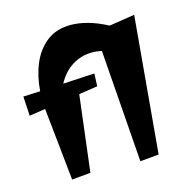

<svg xmlns="http://www.w3.org/2000/svg" viewBox="-111 -858 967 981"><g transform="rotate(-15 372.5 -367.5)"><path d="M151 15 111 -369 26 -356 20 -459 110 -463Q115 -539 142 -604.5Q169 -670 220 -710Q271 -750 348 -750Q389 -750 437 -737Q485 -724 540 -695L675 -716L611 6L512 15L468 -580Q443 -586 417 -586Q359 -586 311.5 -556Q264 -526 234 -470L401 -479L398 -412L299 -397L250 6Z"/></g></svg>

Font: Joti One
Style: Regular
Weight: 400
Designer: Eduardo Rodriguez Tunni
Foundry: Eduardo Rodriguez Tunni
Version: Version 1.002; ttfautohint (v1.8.4.7-5d5b);gftools[0.9.24]